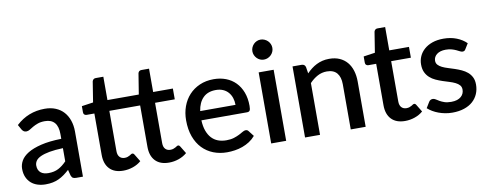

<svg xmlns="http://www.w3.org/2000/svg" viewBox="-62 -1042 3452 1357"><g transform="rotate(-10 1663.5 -364.0)"><path d="M338 -223Q280.5 -221 241 -213.8Q201.5 -206.5 177 -195.2Q152.5 -184 141.8 -168.5Q131 -153 131 -134.5Q131 -116.5 136.8 -103.8Q142.5 -91 152.8 -82.8Q163 -74.5 176.8 -70.8Q190.5 -67 207 -67Q249 -67 279.2 -82.8Q309.5 -98.5 338 -128.5ZM53 -439Q139.5 -519.5 259 -519.5Q303 -519.5 337.2 -505.2Q371.5 -491 394.8 -465Q418 -439 430.2 -403.2Q442.5 -367.5 442.5 -324V0H394.5Q379 0 371 -4.8Q363 -9.5 357.5 -24L347 -65.5Q327.5 -48 308.5 -34.2Q289.5 -20.5 269.2 -11Q249 -1.5 225.8 3.2Q202.5 8 174.5 8Q143.5 8 116.8 -0.5Q90 -9 70.5 -26.2Q51 -43.5 39.8 -69Q28.5 -94.5 28.5 -129Q28.5 -158.5 44.2 -186.5Q60 -214.5 96.2 -236.8Q132.5 -259 191.8 -273.5Q251 -288 338 -290V-324Q338 -379 314.5 -406Q291 -433 245.5 -433Q214.5 -433 193.5 -425.2Q172.5 -417.5 157 -408.5Q141.5 -399.5 129.5 -391.8Q117.5 -384 104 -384Q93 -384 85.2 -389.8Q77.5 -395.5 72.5 -404Z M731.5 8Q668 8 633.8 -27.8Q599.5 -63.5 599.5 -128.5V-425.5H543.5Q534.5 -425.5 528 -431.2Q521.5 -437 521.5 -448.5V-492L604 -504L627.5 -651.5Q630 -660 636 -665.2Q642 -670.5 652 -670.5H707V-503H932L956 -651.5Q958 -660 964 -665.2Q970 -670.5 980 -670.5H1035V-503H1176.5V-425.5H1035V-136Q1035 -108.5 1048.5 -94Q1062 -79.5 1084.5 -79.5Q1097 -79.5 1106.2 -82.8Q1115.5 -86 1122 -89.8Q1128.5 -93.5 1133.2 -96.8Q1138 -100 1142 -100Q1147.5 -100 1150.5 -97.8Q1153.5 -95.5 1157 -90L1189 -37.5Q1163.5 -15.5 1129.8 -3.8Q1096 8 1060 8Q996 8 962 -27.8Q928 -63.5 928 -128.5V-425.5H707V-136Q707 -108.5 720.5 -94Q734 -79.5 756.5 -79.5Q769 -79.5 778 -82.8Q787 -86 793.5 -89.8Q800 -93.5 804.8 -96.8Q809.5 -100 814 -100Q823 -100 828.5 -90L860.5 -37.5Q835.5 -15.5 801.5 -3.8Q767.5 8 731.5 8Z M1592.5 -312.5Q1592.5 -339.5 1584.8 -362.8Q1577 -386 1562 -403.2Q1547 -420.5 1524.8 -430.2Q1502.5 -440 1473.5 -440Q1415 -440 1381.5 -406.5Q1348 -373 1339 -312.5ZM1336 -246.5Q1338 -203 1349.5 -171.2Q1361 -139.5 1380.2 -118.5Q1399.5 -97.5 1426.2 -87.2Q1453 -77 1486 -77Q1517.5 -77 1540.5 -84.2Q1563.5 -91.5 1580.5 -100.2Q1597.5 -109 1609.5 -116.2Q1621.5 -123.5 1631.5 -123.5Q1644.5 -123.5 1651.5 -113.5L1682 -74Q1663 -51.5 1639 -36Q1615 -20.5 1588 -10.8Q1561 -1 1532.5 3.2Q1504 7.5 1477 7.5Q1424 7.5 1378.8 -10.2Q1333.5 -28 1300.2 -62.5Q1267 -97 1248.2 -148Q1229.5 -199 1229.5 -265.5Q1229.5 -318.5 1246.2 -364.5Q1263 -410.5 1294.2 -444.5Q1325.5 -478.5 1370.2 -498.2Q1415 -518 1471.5 -518Q1518.5 -518 1558.5 -502.8Q1598.5 -487.5 1627.5 -458Q1656.5 -428.5 1672.8 -385.8Q1689 -343 1689 -288.5Q1689 -263.5 1683.5 -255Q1678 -246.5 1663.5 -246.5Z M1901 -510V0H1793.5V-510ZM1919 -664Q1919 -649.5 1913.2 -636.5Q1907.5 -623.5 1897.5 -613.8Q1887.5 -604 1874.2 -598.2Q1861 -592.5 1846 -592.5Q1831.5 -592.5 1818.8 -598.2Q1806 -604 1796.5 -613.8Q1787 -623.5 1781.2 -636.5Q1775.5 -649.5 1775.5 -664Q1775.5 -679 1781.2 -692Q1787 -705 1796.5 -714.8Q1806 -724.5 1818.8 -730.2Q1831.5 -736 1846 -736Q1861 -736 1874.2 -730.2Q1887.5 -724.5 1897.5 -714.8Q1907.5 -705 1913.2 -692Q1919 -679 1919 -664Z M2137 -442.5Q2153.5 -459.5 2171.2 -473.2Q2189 -487 2209 -497Q2229 -507 2251.5 -512.5Q2274 -518 2300.5 -518Q2342.5 -518 2374.2 -504Q2406 -490 2427.8 -464.5Q2449.5 -439 2460.5 -403.2Q2471.5 -367.5 2471.5 -324.5V0H2364.5V-324.5Q2364.5 -376 2340.8 -404.5Q2317 -433 2268.5 -433Q2232.5 -433 2201.8 -416.5Q2171 -400 2144 -371.5V0H2036.5V-510H2101.5Q2123.5 -510 2129.5 -489.5Z M2754 8Q2690.5 8 2656.2 -27.8Q2622 -63.5 2622 -128.5V-425.5H2566Q2557 -425.5 2550.5 -431.2Q2544 -437 2544 -448.5V-492L2626.5 -504L2650 -651.5Q2652.5 -660 2658.5 -665.2Q2664.5 -670.5 2674.5 -670.5H2729.5V-503H2871V-425.5H2729.5V-136Q2729.5 -108.5 2743 -94Q2756.5 -79.5 2779 -79.5Q2791.5 -79.5 2800.5 -82.8Q2809.5 -86 2816 -89.8Q2822.5 -93.5 2827.2 -96.8Q2832 -100 2836.5 -100Q2845.5 -100 2851 -90L2883 -37.5Q2858 -15.5 2824 -3.8Q2790 8 2754 8Z M3260.5 -417.5Q3256.5 -410.5 3251.5 -407.5Q3246.5 -404.5 3239 -404.5Q3230.5 -404.5 3220.5 -409.8Q3210.5 -415 3197 -421.5Q3183.5 -428 3165.2 -433.2Q3147 -438.5 3122.5 -438.5Q3102.5 -438.5 3086.2 -433.8Q3070 -429 3058.8 -420.2Q3047.5 -411.5 3041.5 -399.8Q3035.5 -388 3035.5 -374.5Q3035.5 -356.5 3046.5 -344.5Q3057.5 -332.5 3075.5 -323.8Q3093.5 -315 3116.5 -308Q3139.5 -301 3163.5 -293Q3187.5 -285 3210.5 -274.5Q3233.5 -264 3251.5 -248.8Q3269.5 -233.5 3280.5 -211.8Q3291.5 -190 3291.5 -159Q3291.5 -123 3278.5 -92.5Q3265.5 -62 3240.5 -39.5Q3215.5 -17 3178.2 -4.5Q3141 8 3093 8Q3066.5 8 3041.8 3.2Q3017 -1.5 2994.8 -9.8Q2972.5 -18 2953.2 -29.5Q2934 -41 2919 -54.5L2944 -95.5Q2948.5 -103 2955.2 -107.2Q2962 -111.5 2972 -111.5Q2982.5 -111.5 2992.8 -104.8Q3003 -98 3016.8 -90Q3030.5 -82 3050 -75.2Q3069.5 -68.5 3098.5 -68.5Q3122.5 -68.5 3140 -74.2Q3157.5 -80 3169 -90Q3180.5 -100 3186 -112.8Q3191.5 -125.5 3191.5 -140Q3191.5 -159.5 3180.5 -172Q3169.5 -184.5 3151.2 -193.5Q3133 -202.5 3109.8 -209.5Q3086.5 -216.5 3062.5 -224.5Q3038.5 -232.5 3015.2 -243Q2992 -253.5 2973.8 -269.8Q2955.5 -286 2944.5 -309.2Q2933.5 -332.5 2933.5 -366Q2933.5 -396.5 2945.8 -424Q2958 -451.5 2981.8 -472.5Q3005.5 -493.5 3040.2 -505.8Q3075 -518 3120.5 -518Q3172 -518 3214 -501.5Q3256 -485 3284.5 -456.5Z"/></g></svg>

Font: LatoLatin Semibold
Style: Regular
Weight: 600
Designer: Lukasz Dziedzic with Adam Twardoch and Botio Nikoltchev
Foundry: tyPoland Lukasz Dziedzic
Version: Version 2.015; 2015-08-06; http://www.latofonts.com/